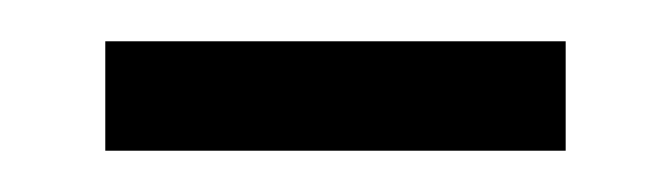

<svg xmlns="http://www.w3.org/2000/svg" viewBox="-20 -317 325 93"><path d="M31 -244V-297H254V-244Z"/></svg>

Font: Noto Sans Lao Looped Condensed Light
Style: Regular
Weight: 300
Width: 3
Designer: Mark Frömberg, Ben Mitchell
Foundry: The Fontpad Ltd
Version: Version 1.002; ttfautohint (v1.8.4.7-5d5b)